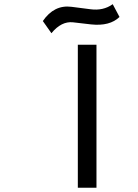

<svg xmlns="http://www.w3.org/2000/svg" viewBox="-20 -875 642 895"><path d="M342.8 -666.6H429.7V0H342.8ZM320.3 -771Q266.1 -776.9 219.7 -720.2L179.7 -776.9Q231.9 -853.5 313 -843.3L400.9 -832Q461.4 -823.7 505.4 -855.5L537.1 -795.9Q491.7 -752 404.8 -761.2Z"/></svg>

Font: Vazir Code Hack
Style: Code-Hack
Weight: 400
Foundry: DejaVu fonts team - Redesigned by Saber Rastikerdar
Version: Version 1.1.2